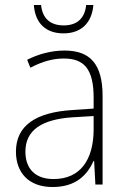

<svg xmlns="http://www.w3.org/2000/svg" viewBox="-20 -741 509 771"><path d="M355 -721H326C321 -670 292 -639 236 -639C180 -639 150 -669 145 -721H116C121 -647 165 -607 235 -607C306 -607 349 -649 355 -721ZM239 -538C186 -538 135 -524 89 -501L102 -469C151 -495 194 -506 237 -506C318 -506 356 -463 356 -349V-305L269 -299C126 -290 44 -238 44 -132C44 -49 94 10 191 10C285 10 330 -38 356 -95H358L363 0H392V-355C392 -484 342 -538 239 -538ZM272 -270 356 -275V-219C355 -101 304 -22 195 -22C123 -22 82 -62 82 -132C82 -220 150 -262 272 -270Z"/></svg>

Font: Noto Sans Bengali SemiCondensed ExtraLight
Style: Regular
Weight: 200
Width: 4
Designer: Joana Ranito - Universal Thirst; Jelle Bosma - Monotype Design Team
Foundry: Universal Thirst ehf.
Version: Version 3.000